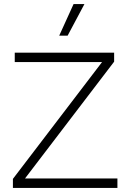

<svg xmlns="http://www.w3.org/2000/svg" viewBox="-20 -917 633 937"><path d="M553 -46V0H43V-44L478 -614H52V-660H537V-616L102 -46ZM392 -897 310 -743H269L339 -897Z"/></svg>

Font: Work Sans Light
Style: Regular
Weight: 300
Designer: Wei Huang
Foundry: Wei Huang
Version: Version 1.500